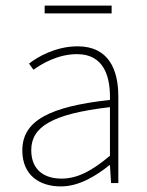

<svg xmlns="http://www.w3.org/2000/svg" viewBox="-20 -656 526 688"><path d="M198 12C262 12 322 -24 372 -64H374L378 0H404V-310C404 -406 370 -490 258 -490C180 -490 114 -452 84 -428L100 -406C130 -428 188 -462 256 -462C356 -462 376 -376 374 -298C158 -274 60 -224 60 -117C60 -26 124 12 198 12ZM200 -16C142 -16 92 -44 92 -118C92 -200 164 -248 374 -272V-98C310 -44 258 -16 200 -16ZM140 -608H380V-636H140Z"/></svg>

Font: Source Sans Pro ExtraLight
Style: Regular
Weight: 200
Designer: Paul D. Hunt
Foundry: Adobe Systems Incorporated
Version: Version 3.006;hotconv 1.0.111;makeotfexe 2.5.65597